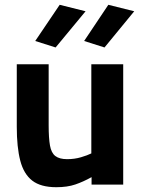

<svg xmlns="http://www.w3.org/2000/svg" viewBox="-20 -770 589 801"><path d="M215 11Q150 11 114.5 -16.5Q79 -44 64.5 -100Q50 -156 50 -241V-502H183V-247Q183 -194 188.5 -163Q194 -132 211 -119Q228 -106 260 -106Q291 -106 318 -114Q345 -122 361 -130V-502H494V0H362V-31Q328 -12 294.5 -0.5Q261 11 215 11ZM416 -572 331 -599 432 -750 540 -723ZM212 -572 127 -599 229 -750 337 -723Z"/></svg>

Font: Cairo Play
Style: Bold
Weight: 700
Version: Version 3.119